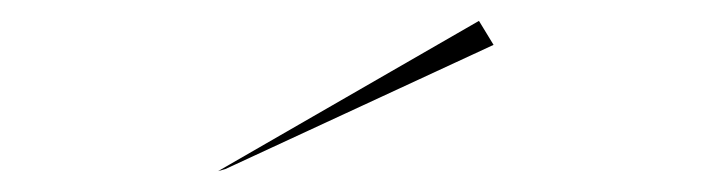

<svg xmlns="http://www.w3.org/2000/svg" viewBox="-20 -695 681 184"><path d="M196 -533 189 -531 439 -675 453 -652Z"/></svg>

Font: Panamera Thin
Style: Regular
Weight: 100
Designer: Bastien Sozeau
Foundry: NBR — Bastien Sozeau
Version: Version 3.003;gftools[0.9.33]